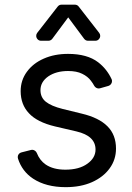

<svg xmlns="http://www.w3.org/2000/svg" viewBox="-20 -784 563 816"><path d="M120.4 -24.9Q73.9 -55.8 56.5 -109.7Q55.4 -112.9 55.4 -116.5Q55.4 -123.6 59.8 -129.3Q64.3 -134.9 71.4 -136.4L111.9 -146.7Q115.4 -147.4 116.8 -147.4Q122.9 -147.4 128.4 -143.6Q133.9 -139.9 136.4 -133.9Q148.8 -102.3 174 -84.9Q206.3 -62.9 257.8 -62.9Q316.4 -62.9 351.2 -88.1Q386 -112.9 386 -148.4Q386 -177.2 366.1 -196.4Q345.9 -215.9 304.7 -225.5L213.4 -246.8Q137.8 -264.9 103 -302.6Q67.8 -339.8 67.8 -396.7Q67.8 -442.8 94.1 -478.7Q120.4 -514.9 165.8 -534.8Q211.3 -555 269.2 -555Q350.5 -555 397 -519.5Q433.9 -491.1 454.2 -447.8Q456 -444.2 456 -439.3Q456 -432.5 451.9 -426.8Q447.8 -421.2 441.1 -419L404.8 -408.7Q401.3 -408 399.5 -408Q393.8 -408 388.7 -411Q383.5 -414.1 380.7 -419Q374.6 -430.4 366.5 -440.7Q353.3 -458.8 329.2 -470.5Q305.8 -482.2 269.2 -482.2Q218.8 -482.2 185.4 -459.5Q152 -436.1 152 -400.9Q152 -370 174.7 -351.6Q197.8 -333.1 246.1 -321L327.4 -301.1Q400.9 -283.7 437.1 -246.8Q473 -210.6 473 -152.7Q473 -105.5 446 -68.5Q419.4 -31.6 371.1 -9.9Q323.2 11.4 259.2 11.4Q175.4 11.4 120.4 -24.9ZM202.4 -619.3 269.9 -710.2 337.4 -619.3Q344.1 -610.8 354 -610.8H385.3Q394.2 -610.8 400 -617.2Q405.9 -623.6 405.9 -631.7Q405.9 -638.8 401.6 -644.2L314.6 -756Q311.8 -759.9 307.4 -762.1Q302.9 -764.2 297.9 -764.2H241.8Q231.5 -764.2 225.1 -756L138.1 -644.2Q133.9 -638.8 133.9 -631.7Q133.9 -623.6 139.7 -617.2Q145.6 -610.8 154.5 -610.8H185.7Q190.7 -610.8 195.1 -613.1Q199.6 -615.4 202.4 -619.3Z"/></svg>

Font: DeltaSans
Style: Regular
Weight: 400
Designer: Rasmus Andersson
Foundry: rsms
Version: Version 3.012